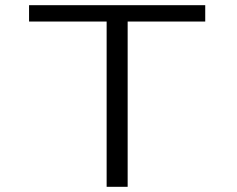

<svg xmlns="http://www.w3.org/2000/svg" viewBox="-20 -720 915 740"><path d="M391 0V-637H92V-700H771V-637H472V0Z"/></svg>

Font: Trispace SemiExpanded Light
Style: Regular
Weight: 300
Width: 6
Designer: Tyler Finck
Foundry: Etcetera Type Company
Version: Version 1.210; ttfautohint (v1.8.3)